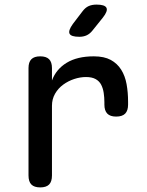

<svg xmlns="http://www.w3.org/2000/svg" viewBox="-20 -805 640 835"><path d="M155 10Q129 10 116.5 -2.5Q104 -15 104 -42V-509Q104 -535 116.5 -547.5Q129 -560 155 -560Q181 -560 193.5 -547.5Q206 -535 206 -509V-455Q224 -504 270 -532Q316 -560 388 -560Q433 -560 461.5 -544.5Q490 -529 507 -502Q524 -475 530.5 -439Q537 -403 537 -362V-350Q537 -324 524.5 -311Q512 -298 485 -298Q459 -298 446.5 -311Q434 -324 434 -350V-360Q434 -381 431 -401Q428 -421 420 -436.5Q412 -452 396 -461Q380 -470 354 -470Q329 -470 303 -461.5Q277 -453 255 -437Q233 -421 219.5 -397.5Q206 -374 206 -345V-42Q206 -15 193.5 -2.5Q181 10 155 10ZM325 -645Q289 -645 282.5 -658.5Q276 -672 297 -701L339 -756Q351 -772 365.5 -778.5Q380 -785 400 -785Q436 -785 443 -771Q450 -757 427 -728L382 -672Q371 -658 357 -651.5Q343 -645 325 -645Z"/></svg>

Font: Maple Mono NL Medium
Style: Regular
Weight: 500
Monospace: yes
Designer: subframe7536
Version: Version 7.000